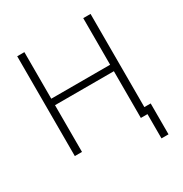

<svg xmlns="http://www.w3.org/2000/svg" viewBox="-199 -857 1122 1178"><g transform="rotate(-30 362.5 -267.5)"><path d="M89.8 -707H140.6V-377H557.6V-707H609.4V-46.9H654.3V171.9H604.5V0H557.6V-331.1H140.6V0H89.8Z"/></g></svg>

Font: Pretendard GOV ExtraLight
Style: Regular
Weight: 200
Designer: Base glyphs from Inter by Rasmus Andersson; Hangeul glyphs from Noto Sans CJK(Source Han Sans) by Jang Soo-young and Kan
Foundry: Kil Hyung-jin
Version: Version 1.309